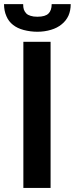

<svg xmlns="http://www.w3.org/2000/svg" viewBox="-35 -930 370 950"><path d="M215.3 -723.1V0H80.6V-723.1ZM149.9 -772.9Q115.7 -772.9 82 -781.7Q50.8 -790 29.8 -806.6Q7.8 -823.7 -2.9 -849.1Q-15.1 -876 -15.1 -909.7H79.6Q79.6 -893.1 83 -882.8Q86.9 -872.1 95.2 -863.3Q103 -855.5 116.7 -851.6Q129.9 -847.2 149.9 -847.2Q189.5 -847.2 205.1 -863.3Q220.7 -878.9 220.7 -909.7H314.9Q314.9 -877.9 303.7 -852.5Q292 -827.1 270 -809.6Q248 -791.5 217.8 -782.7Q186 -772.9 149.9 -772.9Z"/></svg>

Font: Lato-SemiBold
Style: Bold
Weight: 500
Designer: Lukasz Dziedzic with Adam Twardoch and Botio Nikoltchev
Foundry: tyPoland Lukasz Dziedzic
Version: ""